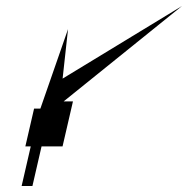

<svg xmlns="http://www.w3.org/2000/svg" viewBox="-20 -603 627 640"><path d="M64.5 -115H82.5L52.1 17H88.1L118.5 -115H188.5L223.2 -265H192.2L586.6 -583L188.7 -341L206.8 -506L114.6 -241H93.6Z"/></svg>

Font: Digital Distortion
Style: Obl
Weight: 400
Version: Version 1